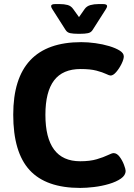

<svg xmlns="http://www.w3.org/2000/svg" viewBox="-20 -915 659 943"><path d="M379 -708Q412 -708 448.5 -703Q485 -698 516.5 -688.5Q548 -679 568 -666.5Q588 -654 588 -638Q588 -624 577 -601.5Q566 -579 551 -561.5Q536 -544 523 -544Q517 -544 500.5 -552Q484 -560 454 -568Q424 -576 376 -576Q288 -576 245.5 -520Q203 -464 203 -351Q203 -238 245.5 -180.5Q288 -123 374 -123Q422 -123 455.5 -133Q489 -143 509.5 -153Q530 -163 538 -163Q554 -163 567.5 -145Q581 -127 589 -105.5Q597 -84 597 -76Q597 -54 574 -38Q551 -22 515.5 -11.5Q480 -1 442 3.5Q404 8 374 8Q206 8 125.5 -79.5Q45 -167 45 -352Q45 -708 379 -708ZM486 -895Q506 -895 506 -885Q506 -879 500 -870L435 -768Q427 -755 411.5 -752Q396 -749 374 -749H363Q341 -749 325.5 -752Q310 -755 302 -768L237 -870Q231 -879 231 -885Q231 -895 251 -895H273Q295 -895 312 -890.5Q329 -886 340 -870L368 -831L396 -871Q406 -885 424 -890Q442 -895 464 -895Z"/></svg>

Font: Asap VF Beta
Style: Regular
Weight: 400
Designer: Pablo Cosgaya
Foundry: Pablo Cosgaya
Version: Version 1.007